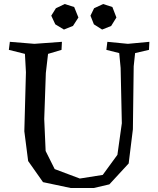

<svg xmlns="http://www.w3.org/2000/svg" viewBox="-20 -918 785 955"><path d="M645 -588 641 -275 620 -105 524 -1 447 17H331L194 -12L120 -117L101 -265L109 -559L104 -650L24 -670L29 -710L151 -700L288 -710L286 -670L219 -650L208 -555L200 -326L207 -167L252 -77L377 -30L491 -48L564 -148L586 -305L580 -580L573 -654L509 -670L514 -710L616 -700L723 -710L721 -670L652 -654ZM258 -877 302 -898 349 -883 370 -831 343 -789 298 -771 255 -797 235 -840ZM448 -877 493 -898 539 -883 559 -831 533 -789 488 -771 447 -797 430 -840Z"/></svg>

Font: Alike Angular
Style: Regular
Weight: 400
Designer: Sveta Sebyakina
Foundry: Cyreal (www.cyreal.org)
Version: Version 1.300; ttfautohint (v1.8.4.7-5d5b)